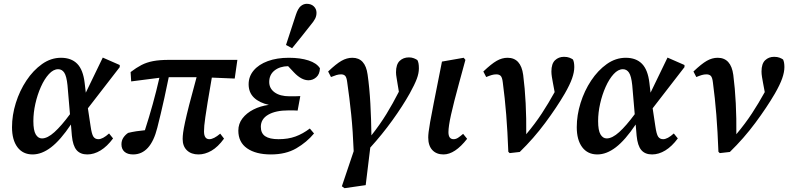

<svg xmlns="http://www.w3.org/2000/svg" viewBox="-20 -796 4134 1007"><path d="M155 -161Q155 -112 167.5 -91Q180 -70 200 -70Q229 -70 265.5 -103Q302 -136 347 -197L334 -349Q329 -397 317 -415Q305 -433 285 -433Q260 -433 236.5 -407.5Q213 -382 194.5 -340.5Q176 -299 165.5 -252Q155 -205 155 -161ZM151 14Q100 14 71.5 -24Q43 -62 43 -129Q43 -192 63 -256Q83 -320 118.5 -373.5Q154 -427 200.5 -460Q247 -493 300 -493Q354 -493 385 -461.5Q416 -430 424 -361L430 -310L519 -494L608 -455V-444L441 -228L455 -135Q461 -92 470 -79Q479 -66 496 -66Q519 -66 552 -96L573 -70Q542 -28 507.5 -7Q473 14 438 14Q401 14 381.5 -9Q362 -32 357 -84L352 -143Q297 -61 248 -23.5Q199 14 151 14Z M668 -369 665 -418Q695 -441 722 -455Q749 -469 783 -475.5Q817 -482 867 -482H1225L1211 -384L1091 -389Q1077 -309 1069 -259.5Q1061 -210 1057 -182Q1053 -154 1051.5 -137.5Q1050 -121 1050 -107Q1050 -66 1078 -66Q1101 -66 1135 -95L1155 -69Q1123 -25 1089 -5.5Q1055 14 1021 14Q983 14 960.5 -7.5Q938 -29 938 -67Q938 -81 940.5 -100.5Q943 -120 950.5 -155Q958 -190 972.5 -247Q987 -304 1011 -391H865Q852 -328 842 -282Q832 -236 823 -199Q814 -162 805 -126Q770 14 678 14Q649 14 633 0Q617 -14 617 -39Q617 -59 627 -74Q637 -89 652 -99Q672 -104 694.5 -107.5Q717 -111 740 -113Q762 -181 781 -249.5Q800 -318 816 -388Z M1401 14Q1322 14 1276 -18Q1230 -50 1230 -111Q1230 -147 1251.5 -175Q1273 -203 1309 -221.5Q1345 -240 1390 -246Q1340 -257 1312 -284Q1284 -311 1284 -354Q1284 -395 1310.5 -426.5Q1337 -458 1384.5 -475.5Q1432 -493 1495 -493Q1555 -493 1598 -479Q1641 -465 1658 -438Q1657 -407 1639 -391Q1621 -375 1598 -375Q1561 -375 1522 -416L1491 -449Q1447 -448 1419.5 -426Q1392 -404 1392 -366Q1392 -332 1420.5 -311.5Q1449 -291 1498 -291Q1517 -291 1526.5 -291Q1536 -291 1555 -292L1541 -216Q1533 -217 1520 -217Q1507 -217 1493 -217Q1426 -217 1387 -194.5Q1348 -172 1348 -131Q1348 -97 1371 -81.5Q1394 -66 1441 -66Q1491 -66 1529.5 -80Q1568 -94 1605 -122L1627 -96Q1589 -50 1534 -18Q1479 14 1401 14ZM1480 -560Q1506 -640 1532 -719Q1543 -752 1557.5 -764Q1572 -776 1589 -776Q1612 -776 1626 -762.5Q1640 -749 1640 -729Q1640 -712 1632.5 -697.5Q1625 -683 1608 -663Q1584 -633 1560.5 -603Q1537 -573 1512 -543Z M1787 191 1773 181 1835 -3Q1831 -108 1822 -195.5Q1813 -283 1801 -365Q1798 -390 1790.5 -398Q1783 -406 1769 -406Q1757 -406 1745 -402.5Q1733 -399 1716 -392L1701 -421Q1743 -461 1771 -477Q1799 -493 1828 -493Q1896 -493 1908 -405Q1918 -335 1922.5 -252.5Q1927 -170 1928 -86Q1973 -143 2007 -198.5Q2041 -254 2072 -315L2065 -357Q2063 -372 2060 -388Q2057 -404 2057 -417Q2057 -458 2076 -476.5Q2095 -495 2125 -495Q2139 -495 2150.5 -490.5Q2162 -486 2169 -481Q2173 -474 2175 -463.5Q2177 -453 2177 -437Q2177 -412 2166 -382.5Q2155 -353 2129 -306Q2092 -240 2038 -165Q1984 -90 1922 -22L1898 175Z M2306 14Q2269 14 2247.5 -9Q2226 -32 2226 -75Q2226 -87 2228 -104Q2230 -121 2236 -156Q2242 -191 2255 -256L2298 -473L2412 -493L2421 -482L2388 -361Q2359 -255 2345.5 -194Q2332 -133 2332 -103Q2332 -66 2359 -66Q2371 -66 2382.5 -73.5Q2394 -81 2409 -94L2430 -68Q2366 14 2306 14Z M2646 0Q2642 -107 2635 -194.5Q2628 -282 2617 -364Q2614 -390 2606 -398Q2598 -406 2583 -406Q2571 -406 2559 -402.5Q2547 -399 2530 -392L2515 -421Q2557 -461 2585 -477Q2613 -493 2642 -493Q2712 -493 2724 -403Q2733 -334 2737 -254Q2741 -174 2740 -92Q2787 -148 2822 -201.5Q2857 -255 2889 -313L2880 -361Q2877 -377 2874.5 -392.5Q2872 -408 2872 -421Q2872 -462 2891 -480Q2910 -498 2938 -498Q2955 -498 2966.5 -493.5Q2978 -489 2985 -484Q2992 -470 2992 -444Q2992 -418 2980.5 -385Q2969 -352 2942 -305Q2900 -233 2839.5 -151.5Q2779 -70 2706 1L2653 7Z M3117 -161Q3117 -112 3129.5 -91Q3142 -70 3162 -70Q3191 -70 3227.5 -103Q3264 -136 3309 -197L3296 -349Q3291 -397 3279 -415Q3267 -433 3247 -433Q3222 -433 3198.5 -407.5Q3175 -382 3156.5 -340.5Q3138 -299 3127.5 -252Q3117 -205 3117 -161ZM3113 14Q3062 14 3033.5 -24Q3005 -62 3005 -129Q3005 -192 3025 -256Q3045 -320 3080.5 -373.5Q3116 -427 3162.5 -460Q3209 -493 3262 -493Q3316 -493 3347 -461.5Q3378 -430 3386 -361L3392 -310L3481 -494L3570 -455V-444L3403 -228L3417 -135Q3423 -92 3432 -79Q3441 -66 3458 -66Q3481 -66 3514 -96L3535 -70Q3504 -28 3469.5 -7Q3435 14 3400 14Q3363 14 3343.5 -9Q3324 -32 3319 -84L3314 -143Q3259 -61 3210 -23.5Q3161 14 3113 14Z M3748 0Q3744 -107 3737 -194.5Q3730 -282 3719 -364Q3716 -390 3708 -398Q3700 -406 3685 -406Q3673 -406 3661 -402.5Q3649 -399 3632 -392L3617 -421Q3659 -461 3687 -477Q3715 -493 3744 -493Q3814 -493 3826 -403Q3835 -334 3839 -254Q3843 -174 3842 -92Q3889 -148 3924 -201.5Q3959 -255 3991 -313L3982 -361Q3979 -377 3976.5 -392.5Q3974 -408 3974 -421Q3974 -462 3993 -480Q4012 -498 4040 -498Q4057 -498 4068.5 -493.5Q4080 -489 4087 -484Q4094 -470 4094 -444Q4094 -418 4082.5 -385Q4071 -352 4044 -305Q4002 -233 3941.5 -151.5Q3881 -70 3808 1L3755 7Z"/></svg>

Font: Source Serif Pro SemiBold
Style: Italic
Weight: 600
Italic angle: -12°
Designer: Frank Grießhammer
Foundry: Adobe Systems Incorporated
Version: Version 3.001;hotconv 1.0.111;makeotfexe 2.5.65597